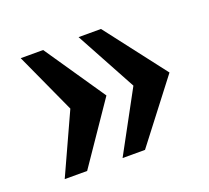

<svg xmlns="http://www.w3.org/2000/svg" viewBox="-76 -548 603 555"><g transform="rotate(-20 226.0 -270.0)"><path d="M214 -84 315 -270 214 -456H283L426 -270L283 -84ZM36 -84 121 -270 36 -456H105L232 -270L105 -84Z"/></g></svg>

Font: Montagu Slab 120pt Medium
Style: Regular
Weight: 500
Designer: Florian Karsten
Foundry: Florian Karsten
Version: Version 1.000